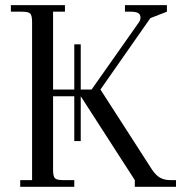

<svg xmlns="http://www.w3.org/2000/svg" viewBox="-20 -722 719 742"><path d="M22 -676.8V-702.1H231V-676.8H185.1V-376H267.1V-550.8H292V-376H334L517.1 -636.2Q522.9 -645 522.9 -653.8Q522.9 -666.5 513.9 -671.6Q504.9 -676.8 484.9 -676.8H462.9V-702.1H625V-676.8L561 -651.9L368.2 -376L567.9 -65.9Q582 -44.9 598.4 -35.4Q614.7 -25.9 639.2 -25.9H660.2V0H501V-25.9L292 -350.1V-176.8H267.1V-350.1H185.1V-65.9Q185.1 -41 192.1 -33.4Q199.2 -25.9 224.1 -25.9H267.1V0H58.1V-25.9H104V-637.2Q104 -662.1 96.9 -669.4Q89.8 -676.8 64.9 -676.8Z"/></svg>

Font: Dihjauti S
Style: Regular
Weight: 400
Designer: T. Christopher White
Version: Version 3.0.0